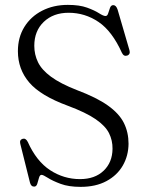

<svg xmlns="http://www.w3.org/2000/svg" viewBox="-20 -732 586 767"><path d="M302 14.5Q254.5 14.5 222.2 2.5Q190 -9.5 171.2 -21.5Q152.5 -33.5 146 -33.5Q139 -33.5 135.8 -21.8Q132.5 -10 129 1.8Q125.5 13.5 116.5 13.5Q103.5 13.5 99.5 -3.5L61 -157.5Q57 -173.5 70.5 -177.5Q83 -181 91 -165Q125.5 -88 180.2 -52.2Q235 -16.5 299.5 -16.5Q359 -16.5 394 -50Q429 -83.5 429.5 -137.5Q430 -171 415.5 -200Q401 -229 362.2 -255.8Q323.5 -282.5 251 -309.5Q142 -349.5 96.8 -402.5Q51.5 -455.5 51.5 -527.5Q51.5 -582.5 77.2 -624.2Q103 -666 148.2 -689.2Q193.5 -712.5 251 -712.5Q297.5 -712.5 327.8 -701.5Q358 -690.5 375.5 -679.2Q393 -668 401.5 -668Q409 -668 412.2 -679Q415.5 -690 419.5 -700.8Q423.5 -711.5 432.5 -711.5Q444 -711.5 450 -693L497 -532Q502 -515 488 -510Q474.5 -505.5 467 -521Q428 -607.5 373.8 -644.2Q319.5 -681 254 -681Q193 -681 155 -644.8Q117 -608.5 117 -549Q117 -514 131.8 -483.5Q146.5 -453 183.8 -425.5Q221 -398 287.5 -372Q366 -342.5 411 -310.5Q456 -278.5 474.8 -241Q493.5 -203.5 493.5 -157.5Q493 -109.5 470.5 -70.5Q448 -31.5 405.2 -8.5Q362.5 14.5 302 14.5Z"/></svg>

Font: Fraunces 72pt Soft Light
Style: Regular
Weight: 300
Version: Version 1.000;[b76b70a41]